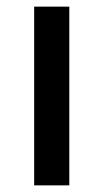

<svg xmlns="http://www.w3.org/2000/svg" viewBox="-20 -559 312 579"><path d="M189 0H83V-539H189Z"/></svg>

Font: Noto Sans Vithkuqi Medium
Style: Regular
Weight: 500
Version: Version 1.001